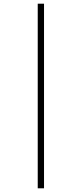

<svg xmlns="http://www.w3.org/2000/svg" viewBox="-20 -852 442 1038"><path d="M184 -832V166H218V-832Z"/></svg>

Font: Noto Sans Devanagari UI ExtraCondensed ExtraLight
Style: Regular
Weight: 200
Width: 2
Designer: Jelle Bosma - Monotype Design Team
Foundry: Monotype Imaging Inc.
Version: Version 2.004